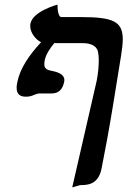

<svg xmlns="http://www.w3.org/2000/svg" viewBox="-20 -596 552 832"><path d="M203 -191C238 -191 252 -213 258 -241C258 -244 259 -246 259 -249C259 -269 241 -282 204 -289C181 -293 172 -301 172 -318C172 -323 173 -329 174 -336C180 -362 195 -384 215 -409H339C374 -409 397 -397 404 -375C406 -366 408 -352 408 -333C408 -309 405 -277 399 -246L293 216C327 206 328 206 330 206C358 206 405.7 204.9 420 135C432.7 72.9 454.4 -45.1 469 -135L505 -357C509 -384 512 -407 512 -426C512 -503 470 -522 331 -522H246C234 -522 229 -549 229 -576C229 -576 123 -548 112 -494C111 -490 111 -487 111 -483C111 -456 132 -426 158 -413C106 -357 67 -300 55 -240C53 -230 52 -223 52 -216C52 -186 69 -177 92 -177C110 -177 119 -181 128 -185C137 -188 145 -191 148 -191H180Z"/></svg>

Font: Linux Libertine O
Style: Bold Italic
Weight: 700
Italic angle: -11.5°
Designer: Philipp H. Poll
Foundry: Philipp H. Poll
Version: Version 4.1.0